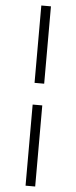

<svg xmlns="http://www.w3.org/2000/svg" viewBox="-69 -862 466 1172"><g transform="rotate(5 164.0 -276.0)"><path d="M135 276V-221H194V276ZM194 -354H135V-828H194Z"/></g></svg>

Font: Noto Serif KR SemiBold
Style: Regular
Weight: 600
Designer: Ryoko NISHIZUKA 西塚涼子 (kana & ideographs); Frank Grießhammer (Latin, Greek & Cyrillic); Wenlong ZHANG 张文龙 (bopomofo); San
Foundry: Adobe
Version: Version 2.003-H1;hotconv 1.1.1;makeotfexe 2.6.0